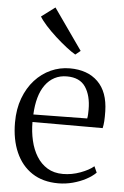

<svg xmlns="http://www.w3.org/2000/svg" viewBox="-58 -875 598 928"><g transform="rotate(5 241.5 -411.0)"><path d="M260 11Q185 11 133 -23.2Q81 -57.5 53.8 -119.5Q26.5 -181.5 26.5 -264Q26.5 -329.5 46 -381.8Q65.5 -434 99 -471Q132.5 -508 176.2 -527.8Q220 -547.5 268 -547.5Q354.5 -547.5 404.5 -498.5Q454.5 -449.5 456.5 -355.5Q457 -327 455.8 -307.8Q454.5 -288.5 451 -273.5H110.5Q110.5 -226.5 120.5 -183.5Q130.5 -140.5 151 -107.5Q171.5 -74.5 203.2 -55.2Q235 -36 278.5 -36Q321.5 -36 363.2 -51.5Q405 -67 427.5 -86.5L441 -56.5Q422.5 -38 393.8 -22.8Q365 -7.5 330.2 1.8Q295.5 11 260 11ZM111.5 -310 372.5 -313.5Q374.5 -323 375 -335.2Q375.5 -347.5 375.5 -357Q375.5 -424.5 347.8 -466Q320 -507.5 257.5 -507.5Q224 -507.5 197.8 -493.8Q171.5 -480 152.8 -454.2Q134 -428.5 123.8 -392Q113.5 -355.5 111.5 -310ZM287.5 -616.5Q269 -627 242.8 -647.5Q216.5 -668 189 -693Q161.5 -718 139.5 -742.5Q117.5 -767 107 -785L173 -834.5L312.5 -636L288.5 -616.5Z"/></g></svg>

Font: Merriweather 72pt Light
Style: Regular
Weight: 300
Version: Version 2.100